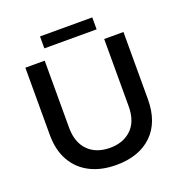

<svg xmlns="http://www.w3.org/2000/svg" viewBox="-148 -971 1055 1110"><g transform="rotate(-20 379.5 -416.0)"><path d="M380.5 8.5Q289 8.5 221 -26Q153 -60.5 115.2 -126.5Q77.5 -192.5 77.5 -287V-700H196.5V-287Q196.5 -197.5 245.8 -147.2Q295 -97 381 -97Q456.5 -97 505.5 -139Q562.5 -187.5 562.5 -287V-700H681V-287Q681 -146 601.2 -68.8Q521.5 8.5 380.5 8.5ZM540.5 -767.5H219V-841H540.5Z"/></g></svg>

Font: Argentum Novus Medium
Style: Regular
Weight: 500
Designer: Julieta Ulanovsky (font) & Cristiano Sobral (main changes)
Foundry: Julieta Ulanovsky (font) & Cristiano Sobral (main changes)
Version: Version 3.00;November 27, 2020;FontCreator 13.0.0.2655 64-bi